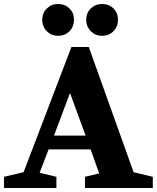

<svg xmlns="http://www.w3.org/2000/svg" viewBox="-30 -940 784 960"><path d="M-10 0V-56L88 -79L327 -705H414L638 -79L734 -56V0H395V-56L466 -73L423 -193H213L168 -76L252 -56V0ZM240 -262H398L320 -475ZM181 -842Q181 -875 204 -897.5Q227 -920 260 -920Q295 -920 317.5 -897.5Q340 -875 340 -842Q340 -807 317.5 -784Q295 -761 260 -761Q227 -761 204 -784Q181 -807 181 -842ZM401 -842Q401 -875 424 -897.5Q447 -920 480 -920Q515 -920 537.5 -897.5Q560 -875 560 -842Q560 -807 537.5 -784Q515 -761 480 -761Q447 -761 424 -784Q401 -807 401 -842Z"/></svg>

Font: Volkhov
Style: Bold
Weight: 700
Designer: Cyreal (www.cyreal.org)
Foundry: Cyreal (www.cyreal.org)
Version: Version 1.010